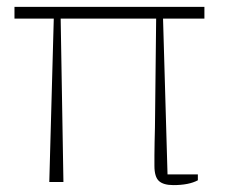

<svg xmlns="http://www.w3.org/2000/svg" viewBox="-20 -528 655 557"><path d="M136 -474H22V-508H573V-474H453L466 -22H554V-5Q528 9 483 9Q454 9 441 -3Q428 -15 428 -47Q428 -59 428 -77Q428 -95 428.5 -115.5Q429 -136 429.5 -158Q430 -180 430 -200L433 -474H156L164 0H123Z"/></svg>

Font: IBM Plex Serif ExtLt
Style: Regular
Weight: 200
Designer: Mike Abbink, Paul van der Laan, Pieter van Rosmalen
Foundry: Bold Monday
Version: Version 3.001